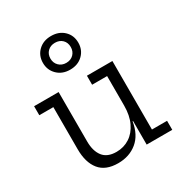

<svg xmlns="http://www.w3.org/2000/svg" viewBox="-195 -987 1082 1142"><g transform="rotate(-30 346.0 -416.0)"><path d="M488.5 -470.6H385.5V-532.5H560.5V-61.9H664.3V0H488.5ZM191.2 -532.5V-192.9Q191.2 -127.6 220.4 -89.8Q249.5 -51.9 312.4 -51.9Q362.9 -51.9 402.8 -77.8Q442.7 -103.7 465.6 -152.2Q488.5 -200.6 488.5 -268.5L505.9 -161.9H485.2Q471.6 -76.2 418.2 -32.3Q364.8 11.6 287.6 11.6Q201.6 11.6 160.4 -39.5Q119.2 -90.6 119.2 -181.1V-470.6H22.7V-532.5ZM318.1 -613.1Q264.8 -613.1 230.9 -646.2Q196.9 -679.4 196.9 -728.7Q196.9 -779 230.9 -811.5Q264.8 -844 318.1 -844Q372.1 -844 405.9 -811.5Q439.7 -779 439.7 -728.7Q439.7 -679 405.9 -646.1Q372.1 -613.1 318.1 -613.1ZM318.1 -659.7Q349.3 -659.7 368.6 -679.3Q387.8 -698.9 387.8 -728.7Q387.8 -759.3 368.6 -778.4Q349.3 -797.4 318.1 -797.4Q287.6 -797.4 268 -778.4Q248.4 -759.3 248.4 -728.7Q248.4 -698.9 268 -679.3Q287.6 -659.7 318.1 -659.7Z"/></g></svg>

Font: Hepta Slab ExtraLight
Style: Regular
Weight: 200
Designer: Michael LaGattuta
Foundry: Michael LaGattuta
Version: Version 1.100